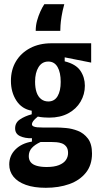

<svg xmlns="http://www.w3.org/2000/svg" viewBox="-20 -734 480 914"><path d="M198 160Q142 160 103 146Q64 132 44 107Q24 82 24 49Q24 7 53.5 -22.5Q83 -52 132 -60V-76Q99 -75 75.5 -86Q52 -97 52 -123Q52 -150 75 -165.5Q98 -181 131 -190V-207Q84 -215 58 -255Q32 -295 32 -349Q32 -402 56 -442Q80 -482 123.5 -505Q167 -528 225 -528H414V-436L288 -461V-442Q341 -429 362.5 -397.5Q384 -366 384 -326Q384 -285 363.5 -250Q343 -215 305 -194.5Q267 -174 214 -174Q204 -174 189 -175Q174 -176 160 -179Q144 -166 138 -157.5Q132 -149 132 -143Q132 -136 139 -132.5Q146 -129 157.5 -128Q169 -127 183 -127H250Q267 -127 295 -124.5Q323 -122 351 -111Q379 -100 398.5 -74.5Q418 -49 418 -3Q418 52 388.5 88.5Q359 125 309.5 142.5Q260 160 198 160ZM202 61Q238 61 260.5 52Q283 43 293.5 28Q304 13 304 -6Q304 -25 295.5 -36Q287 -47 274.5 -51.5Q262 -56 248.5 -57Q235 -58 225 -58H173Q145 -45 131 -29Q117 -13 117 9Q117 27 126.5 38.5Q136 50 155.5 55.5Q175 61 202 61ZM210 -251Q239 -251 254 -276Q269 -301 269 -344Q269 -389 254 -415Q239 -441 210 -441Q180 -441 163.5 -414.5Q147 -388 147 -345Q147 -316 154 -295Q161 -274 175.5 -262.5Q190 -251 210 -251ZM286 -714Q277 -681 273 -655.5Q269 -630 268 -613Q267 -596 267 -587H150Q150 -613 156.5 -636Q163 -659 172 -679Q181 -699 191 -714Z"/></svg>

Font: Bricolage Grotesque 24pt Condensed SemiBold
Style: Regular
Weight: 600
Width: 3
Designer: Mathieu Triay
Foundry: Atelier Triay
Version: Version 1.001;gftools[0.9.33.dev8+g029e19f]